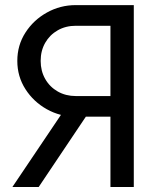

<svg xmlns="http://www.w3.org/2000/svg" viewBox="-20 -743 620 763"><path d="M335.9 -301.3 272.5 -361.3 29.3 0H133.8ZM418.9 -640.6V-361.3H281.2Q241.2 -361.3 209.5 -379.4Q177.7 -397.5 159.7 -429.2Q141.6 -460.9 141.6 -501Q141.6 -541.5 159.7 -573Q177.7 -604.5 209.5 -622.6Q241.2 -640.6 281.2 -640.6ZM511.7 0V-722.7H281.2Q219.2 -722.7 166.3 -693.1Q113.3 -663.6 81.1 -613.5Q48.8 -563.5 48.8 -501Q48.8 -439 81.1 -388.7Q113.3 -338.4 166.3 -308.8Q219.2 -279.3 281.2 -279.3H418.9V0Z"/></svg>

Font: Giphurs
Style: Regular
Weight: 400
Version: Version 2.010